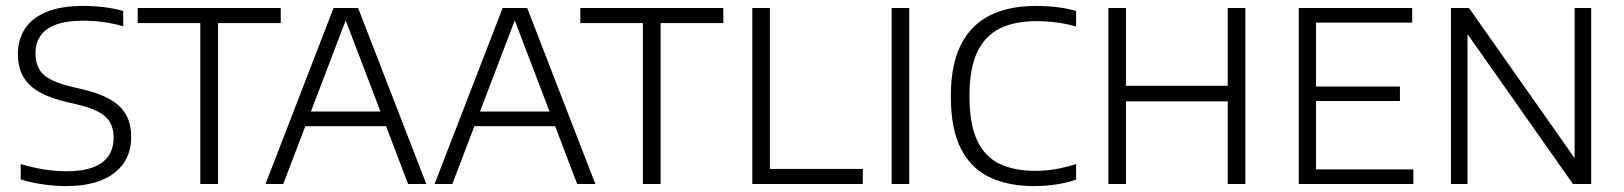

<svg xmlns="http://www.w3.org/2000/svg" viewBox="-20 -622 5489 649"><path d="M202.5 7Q166 7 125.8 1.2Q85.5 -4.5 50 -15.5V-67.5Q76.5 -59.5 103 -54Q129.5 -48.5 155 -45.8Q180.5 -43 203 -43Q258 -43 293.8 -56.2Q329.5 -69.5 346.8 -94.8Q364 -120 364 -156.5Q364 -187 352.2 -208Q340.5 -229 312.8 -244Q285 -259 236 -270L208 -276.5Q119.5 -297 80 -335.2Q40.5 -373.5 40.5 -439.5Q40.5 -488.5 64.5 -525Q88.5 -561.5 137.5 -581.8Q186.5 -602 261.5 -602Q296 -602 331.5 -597.8Q367 -593.5 396.5 -585V-533Q363 -543 329.2 -547.5Q295.5 -552 261.5 -552Q205.5 -552 169.8 -539Q134 -526 117 -501.2Q100 -476.5 100 -442.5Q100 -395.5 126.8 -370.2Q153.5 -345 225.5 -328L253.5 -321.5Q314.5 -307.5 351.8 -286.2Q389 -265 406.2 -233.8Q423.5 -202.5 423.5 -159.5Q423.5 -108 398.2 -70.8Q373 -33.5 324 -13.2Q275 7 202.5 7Z M657 0V-544H445.5V-595H929V-544H717V0Z M877.5 0 1107.5 -595H1190.5L1421 0H1359.5L1143 -567.5H1154L937.5 0ZM992.5 -195.5 1007 -245H1290.5L1304.5 -195.5Z M1449 0 1679 -595H1762L1992.5 0H1931L1714.5 -567.5H1725.5L1509 0ZM1564 -195.5 1578.5 -245H1862L1876 -195.5Z M2153 0V-544H1941.5V-595H2425V-544H2213V0Z M2523 0V-595H2582.5V-51H2896.5V0Z M2994 0V-595H3053.5V0Z M3474 7Q3389.5 7 3326.5 -22.2Q3263.5 -51.5 3228.8 -118Q3194 -184.5 3194 -297Q3194 -404 3228.5 -471.5Q3263 -539 3327.2 -570.5Q3391.5 -602 3481 -602Q3517.5 -602 3551.8 -598Q3586 -594 3617.5 -585V-532.5Q3583.5 -542 3550.5 -546.2Q3517.5 -550.5 3483 -550.5Q3410 -550.5 3359.8 -525.8Q3309.5 -501 3283.2 -445.8Q3257 -390.5 3257 -298Q3257 -201.5 3283.5 -146.2Q3310 -91 3359.8 -67.8Q3409.5 -44.5 3478 -44.5Q3513.5 -44.5 3546.5 -50Q3579.5 -55.5 3617.5 -67.5V-15Q3586 -4 3550 1.5Q3514 7 3474 7Z M3726.5 0V-595H3786V-332H4130V-595H4189.5V0H4130V-279.5H3786V0Z M4370 0V-595H4753.5V-545.5H4428.5V-49.5H4757.5V0ZM4408 -280.5V-329.5H4712V-280.5Z M4884.5 0V-595H4945.5L5317 -67H5302.5V-595H5358.5V0H5297L4925.5 -528H4940.5V0Z"/></svg>

Font: Encode Sans SC Condensed Thin Light
Style: Regular
Weight: 300
Version: Version 3.002